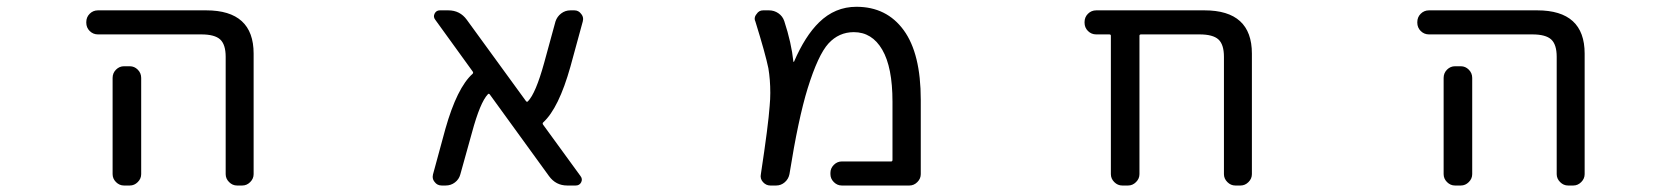

<svg xmlns="http://www.w3.org/2000/svg" viewBox="-20 -578 5040 577"><path d="M274.4 -474.6Q259.8 -474.6 249.5 -484.9Q239.3 -495.1 239.3 -509.8V-511.7Q239.3 -526.4 249.5 -536.6Q259.8 -546.9 274.4 -546.9H599.6Q742.2 -546.9 742.2 -417V-54.7Q742.2 -41 731.9 -30.8Q721.7 -20.5 708 -20.5H692.4Q678.7 -20.5 668.5 -30.8Q658.2 -41 658.2 -54.7V-407.2Q658.2 -444.3 641.6 -459.5Q625 -474.6 585 -474.6ZM370.1 -378.9Q383.8 -378.9 394 -368.7Q404.3 -358.4 404.3 -343.8V-99.6V-54.7Q404.3 -41 394 -30.8Q383.8 -20.5 370.1 -20.5H352.5Q338.9 -20.5 328.6 -30.8Q318.4 -41 318.4 -54.7V-99.6V-343.8Q318.4 -358.4 328.6 -368.7Q338.9 -378.9 352.5 -378.9Z M1724.6 -48.8Q1731.4 -40 1726.6 -30.3Q1721.7 -20.5 1710 -20.5H1684.6Q1650.4 -20.5 1629.9 -48.8L1452.1 -293.9Q1449.2 -297.9 1446.3 -294.9Q1422.9 -270.5 1398.4 -179.7L1363.3 -53.7Q1359.4 -39.1 1347.2 -29.8Q1335 -20.5 1319.3 -20.5H1307.6Q1293.9 -20.5 1286.1 -31.2Q1280.3 -38.1 1280.3 -46.9Q1280.3 -49.8 1281.2 -53.7L1318.4 -190.4Q1353.5 -314.5 1400.4 -356.4Q1403.3 -359.4 1400.4 -363.3L1288.1 -518.6Q1281.2 -527.3 1286.1 -537.1Q1291 -546.9 1301.8 -546.9H1327.1Q1362.3 -546.9 1382.8 -518.6L1560.5 -274.4Q1563.5 -270.5 1566.4 -273.4Q1589.8 -296.9 1615.2 -388.7L1649.4 -513.7Q1654.3 -528.3 1666.5 -537.6Q1678.7 -546.9 1694.3 -546.9H1706.1Q1718.8 -546.9 1726.6 -536.1Q1732.4 -529.3 1732.4 -520.5Q1732.4 -517.6 1731.4 -513.7L1694.3 -377.9Q1659.2 -252.9 1612.3 -210Q1609.4 -207 1612.3 -203.1Z M2509.8 -20.5Q2496.1 -20.5 2485.8 -30.8Q2475.6 -41 2475.6 -54.7V-58.6Q2475.6 -72.3 2485.8 -82.5Q2496.1 -92.8 2509.8 -92.8H2658.2Q2662.1 -92.8 2662.1 -97.7V-272.5Q2662.1 -376 2631.3 -428.7Q2600.6 -481.4 2545.9 -481.4Q2501 -481.4 2469.7 -447.3Q2438.5 -413.1 2407.2 -312.5Q2378.9 -220.7 2352.5 -54.7Q2349.6 -40 2338.4 -30.3Q2327.1 -20.5 2312.5 -20.5H2294.9Q2282.2 -20.5 2272.9 -30.8Q2263.7 -41 2266.6 -54.7Q2289.1 -203.1 2293 -259.8Q2294.9 -280.3 2294.9 -298.8Q2294.9 -338.9 2289.1 -373Q2280.3 -416 2250 -513.7Q2248 -517.6 2248 -521.5Q2248 -529.3 2253.9 -536.1Q2260.7 -546.9 2273.4 -546.9H2291Q2306.6 -546.9 2319.3 -538.1Q2332 -529.3 2336.9 -514.6Q2358.4 -449.2 2364.3 -392.6Q2364.3 -392.6 2364.7 -392.1Q2365.2 -391.6 2366.2 -392.6Q2399.4 -469.7 2441.4 -510.7Q2489.3 -557.6 2553.7 -557.6Q2644.5 -557.6 2695.8 -487.3Q2747.1 -417 2747.1 -278.3V-54.7Q2747.1 -41 2736.8 -30.8Q2726.6 -20.5 2712.9 -20.5Z M3658.2 -407.2Q3658.2 -444.3 3641.6 -459.5Q3625 -474.6 3585 -474.6H3409.2Q3404.3 -474.6 3404.3 -470.7V-54.7Q3404.3 -41 3394 -30.8Q3383.8 -20.5 3370.1 -20.5H3352.5Q3338.9 -20.5 3328.6 -30.8Q3318.4 -41 3318.4 -54.7V-470.7Q3318.4 -474.6 3313.5 -474.6H3274.4Q3259.8 -474.6 3249.5 -484.9Q3239.3 -495.1 3239.3 -509.8V-511.7Q3239.3 -526.4 3249.5 -536.6Q3259.8 -546.9 3274.4 -546.9H3599.6Q3742.2 -546.9 3742.2 -417V-54.7Q3742.2 -41 3731.9 -30.8Q3721.7 -20.5 3708 -20.5H3692.4Q3678.7 -20.5 3668.5 -30.8Q3658.2 -41 3658.2 -54.7Z M4274.4 -474.6Q4259.8 -474.6 4249.5 -484.9Q4239.3 -495.1 4239.3 -509.8V-511.7Q4239.3 -526.4 4249.5 -536.6Q4259.8 -546.9 4274.4 -546.9H4599.6Q4742.2 -546.9 4742.2 -417V-54.7Q4742.2 -41 4731.9 -30.8Q4721.7 -20.5 4708 -20.5H4692.4Q4678.7 -20.5 4668.5 -30.8Q4658.2 -41 4658.2 -54.7V-407.2Q4658.2 -444.3 4641.6 -459.5Q4625 -474.6 4585 -474.6ZM4370.1 -378.9Q4383.8 -378.9 4394 -368.7Q4404.3 -358.4 4404.3 -343.8V-99.6V-54.7Q4404.3 -41 4394 -30.8Q4383.8 -20.5 4370.1 -20.5H4352.5Q4338.9 -20.5 4328.6 -30.8Q4318.4 -41 4318.4 -54.7V-99.6V-343.8Q4318.4 -358.4 4328.6 -368.7Q4338.9 -378.9 4352.5 -378.9Z"/></svg>

Font: Rounded-L Mgen+ 2m regular
Style: Regular
Weight: 400
Designer: [Source Han Sans]
Ryoko NISHIZUKA  (kana & ideographs); Paul D. Hunt (Latin, Greek & Cyrillic); Wenlong ZHANG  (bopomofo
Version: Version 1.059.20150602